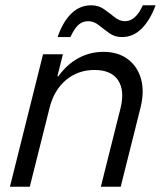

<svg xmlns="http://www.w3.org/2000/svg" viewBox="-20 -705 615 725"><path d="M17.5 0 142.5 -500H217.5L196.7 -416.7H200Q233.3 -462.5 276.7 -485.8Q320 -509.2 370 -509.2Q425.8 -509.2 462.5 -481.7Q499.2 -454.2 512.5 -407.1Q525.8 -360 510.8 -299.2L435.8 0H360.8L435 -295.8Q451.7 -363.3 425.8 -402.1Q400 -440.8 336.7 -440.8Q274.2 -440.8 228.8 -402.5Q183.3 -364.2 166.7 -295.8L92.5 0ZM197.5 -565Q216.7 -621.7 248.8 -653.3Q280.8 -685 324.2 -685Q352.5 -685 373.3 -670Q394.2 -655 412.9 -640Q431.7 -625 451.7 -625Q492.5 -625 519.2 -685H567.5Q547.5 -630 515.4 -597.5Q483.3 -565 440 -565Q413.3 -565 392.5 -580Q371.7 -595 352.9 -610Q334.2 -625 313.3 -625Q290.8 -625 275.4 -610.4Q260 -595.8 245.8 -565Z"/></svg>

Font: Funnel Sans Light
Style: Italic
Weight: 300
Italic angle: -14.036°
Designer: NORD ID, Kristian Moeller
Foundry: Dicotype
Version: Version 1.000